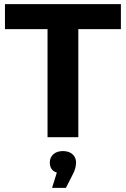

<svg xmlns="http://www.w3.org/2000/svg" viewBox="-20 -664 608 929"><path d="M210 -523H4V-644H565V-523H359V0H210ZM348 122Q348 151 331 182L299 245H232L255 171Q238 166 229.5 153.5Q221 141 221 122Q221 98 238 82.5Q255 67 284.5 67Q314 67 331 82.5Q348 98 348 122Z"/></svg>

Font: Montserrat Ace
Style: Bold
Weight: 700
Designer: Julieta Ulanovsky
Foundry: Julieta Ulanovsky
Version: Version 1